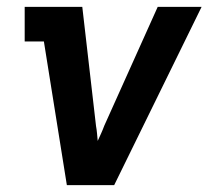

<svg xmlns="http://www.w3.org/2000/svg" viewBox="-20 -540 640 560"><path d="M175 0 108 -419H52V-520H220L260 -173Q262 -162 263 -151Q264 -140 265 -129Q270 -140 275 -151Q280 -162 284 -173L440 -520H568L313 0Z"/></svg>

Font: Iosevka HT Extended
Style: Bold Italic
Weight: 700
Width: 7
Italic angle: -9°
Monospace: yes
Designer: Belleve Invis
Foundry: Belleve Invis
Version: Version 32.3.0; ttfautohint (v1.8.4)